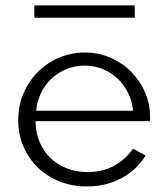

<svg xmlns="http://www.w3.org/2000/svg" viewBox="-20 -674 621 709"><path d="M301.4 14.5Q245.9 14.5 199.3 -4.3Q152.7 -23.2 118.9 -56.1Q85 -89.1 66.1 -133.9Q47.3 -178.6 47.3 -230.5Q47.3 -283.6 66.8 -329.3Q86.4 -375 119.8 -408.4Q153.2 -441.8 198 -460.9Q242.7 -480 293.2 -480Q344.5 -480 388.4 -460.7Q432.3 -441.4 464.8 -408.6Q497.3 -375.9 515.7 -333Q534.1 -290 534.1 -242.3Q534.1 -237.7 534.1 -234.1Q534.1 -230.5 533.6 -226.8H111.4Q111.4 -185.5 125.7 -150.9Q140 -116.4 165.5 -91.4Q190.9 -66.4 226.4 -52.5Q261.8 -38.6 304.1 -38.6Q357.3 -38.6 399.8 -60.9Q442.3 -83.2 470.9 -125L517.7 -99.5Q484.1 -45.5 427.5 -15.5Q370.9 14.5 301.4 14.5ZM471.4 -265Q467.7 -301.4 452.5 -331.8Q437.3 -362.3 413.4 -384.5Q389.5 -406.8 358.4 -419.3Q327.3 -431.8 292.3 -431.8Q256.8 -431.8 225.7 -419.1Q194.5 -406.4 170.7 -384.1Q146.8 -361.8 131.8 -331.4Q116.8 -300.9 113.6 -265ZM106.8 -608.6V-654.1H477.7V-608.6Z"/></svg>

Font: Spartan
Style: Regular
Weight: 400
Designer: Matt Bailey, Mirko Velimirovic
Foundry: Matt Bailey
Version: Version 1.005